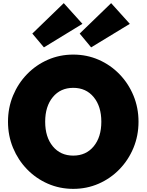

<svg xmlns="http://www.w3.org/2000/svg" viewBox="-20 -1188 934 1224"><path d="M447 16Q533.5 16 609 -17Q684.5 -50 741.5 -108.8Q798.5 -167.5 830.8 -245.2Q863 -323 863 -412Q863 -501 830.8 -578.8Q798.5 -656.5 741.5 -715.2Q684.5 -774 609 -807Q533.5 -840 447 -840Q360.5 -840 285 -807Q209.5 -774 152.5 -715.2Q95.5 -656.5 63.2 -578.8Q31 -501 31 -412Q31 -323 63.2 -245.2Q95.5 -167.5 152.5 -108.8Q209.5 -50 285 -17Q360.5 16 447 16ZM447 -196Q365.5 -196 316.8 -255Q268 -314 268 -412Q268 -510 316.8 -569Q365.5 -628 447 -628Q528.5 -628 577.2 -569Q626 -510 626 -412Q626 -314 577.2 -255Q528.5 -196 447 -196ZM561 -886 807.5 -1036 688.5 -1168 488 -974ZM260 -886 505.5 -1036 386.5 -1168 186 -974Z"/></svg>

Font: Spartan Black
Style: Regular
Weight: 900
Designer: Matt Bailey, Mirko Velimirovic
Foundry: Matt Bailey
Version: Version 1.003; ttfautohint (v1.8.3)